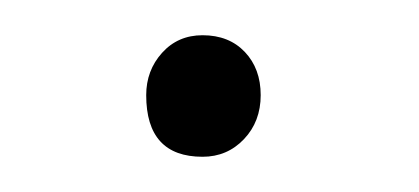

<svg xmlns="http://www.w3.org/2000/svg" viewBox="-20 -324 238 109"><path d="M63 -270Q63 -284 72 -294Q81 -304 95 -304Q110 -304 119 -294.5Q128 -285 128 -270Q128 -255 118.5 -245Q109 -235 95 -235Q63 -235 63 -270Z"/></svg>

Font: Yanone Kaffeesatz Thin
Style: Regular
Weight: 250
Designer: Yanone (Cyrillic: Daniel Pouzeot)
Foundry: Yanone
Version: Version 1.003;PS 001.003;hotconv 1.0.88;makeotf.lib2.5.64775